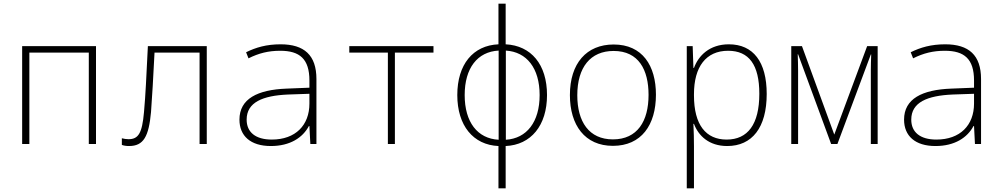

<svg xmlns="http://www.w3.org/2000/svg" viewBox="-20 -780 5440 1040"><path d="M100 0H139V-495H461V0H500V-530H100Z M679 11C758 11 786 -41 798 -173C805 -266 809 -343 817 -495H1061V0H1100V-530H781C772 -353 769 -273 760 -173C750 -57 729 -26 676 -26C663 -26 653 -28 640 -31V5C651 9 664 11 679 11Z M1447 11C1552 11 1620 -35 1653 -97H1656L1661 0H1694V-352C1694 -481 1628 -540 1500 -540C1423 -540 1366 -523 1313 -497L1326 -464C1382 -492 1434 -505 1498 -505C1603 -505 1656 -461 1656 -344V-305L1532 -300C1375 -294 1277 -245 1277 -132C1277 -44 1337 11 1447 11ZM1452 -24C1364 -24 1316 -64 1316 -132C1316 -226 1403 -262 1540 -268L1656 -272V-219C1656 -102 1581 -24 1452 -24Z M2081 0H2119V-495H2328V-530H1872V-495H2081Z M2680 240H2719V11C2856 5 2943 -100 2943 -265C2943 -431 2857 -533 2719 -540V-760H2680V-540C2542 -534 2457 -431 2457 -265C2457 -100 2543 5 2680 11ZM2497 -265C2497 -411 2566 -500 2681 -506V-23C2566 -29 2497 -119 2497 -265ZM2903 -265C2903 -119 2833 -30 2720 -23V-506C2833 -499 2903 -411 2903 -265Z M3300 10C3454 10 3533 -103 3533 -267C3533 -424 3460 -539 3304 -539C3157 -539 3067 -437 3067 -265C3067 -102 3148 10 3300 10ZM3300 -25C3170 -25 3107 -121 3107 -264C3107 -415 3178 -504 3304 -504C3440 -504 3493 -401 3493 -266C3493 -124 3433 -25 3300 -25Z M3700 240H3739V14C3739 -25 3738 -68 3736 -109H3739C3763 -45 3820 11 3919 11C4054 11 4133 -89 4133 -271C4133 -445 4060 -540 3928 -540C3823 -540 3763 -478 3739 -412H3736L3732 -530H3700ZM3916 -24C3804 -24 3739 -103 3739 -263V-270C3739 -418 3804 -505 3924 -505C4037 -505 4093 -429 4093 -272C4093 -106 4030 -24 3916 -24Z M4266 0H4303V-396C4303 -428 4302 -454 4301 -486H4303L4482 0H4516L4697 -485H4699C4698 -452 4697 -427 4697 -399V0H4734V-530H4677L4499 -51L4324 -530H4266Z M5047 11C5152 11 5220 -35 5253 -97H5256L5261 0H5294V-352C5294 -481 5228 -540 5100 -540C5023 -540 4966 -523 4913 -497L4926 -464C4982 -492 5034 -505 5098 -505C5203 -505 5256 -461 5256 -344V-305L5132 -300C4975 -294 4877 -245 4877 -132C4877 -44 4937 11 5047 11ZM5052 -24C4964 -24 4916 -64 4916 -132C4916 -226 5003 -262 5140 -268L5256 -272V-219C5256 -102 5181 -24 5052 -24Z"/></svg>

Font: Noto Sans Mono ExtraLight
Style: Regular
Weight: 200
Designer: Monotype Design Team
Foundry: Monotype Imaging Inc.
Version: Version 2.014